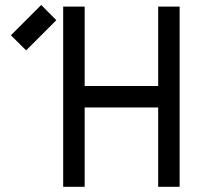

<svg xmlns="http://www.w3.org/2000/svg" viewBox="-20 -741 814 764"><path d="M316.9 2.4H231.4V-714.8H316.9V-398.9H609.4V-714.8H694.8V2.4H609.4V-313.5H316.9ZM23.4 -600.6 144 -721.2 204.1 -660.6 84 -540.5Z"/></svg>

Font: Proletarsk
Style: Regular
Weight: 400
Designer: Peter Wiegel, original typeface by Carl Albert Fahrenwaldt 1901
Foundry: Peter Wiegel
Version: Version 1.000 2010 initial release